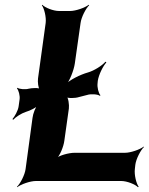

<svg xmlns="http://www.w3.org/2000/svg" viewBox="-20 -757 622 803"><path d="M293 -492 317 -661C320 -685 339 -722 353 -735L351 -737C336 -725 297 -711 273 -711H227C203 -711 168 -725 157 -737L155 -735C165 -722 174 -685 171 -661L139 -429C137 -415 140 -387 147 -381L150 -384C143 -391 113 -389 100 -386C87 -382 60 -384 53 -390L51 -387C58 -380 64 -356 62 -342L58 -313C56 -295 41 -269 32 -259L35 -256C45 -267 69 -283 88 -289C106 -294 133 -308 142 -318L139 -321C129 -310 118 -282 116 -264L87 -50C84 -26 65 11 51 24L52 26C67 14 106 0 130 0H487C511 0 546 14 557 26L560 24C550 11 541 -26 544 -50L546 -68C549 -92 568 -129 582 -142L581 -144C566 -132 527 -118 503 -118H292C268 -118 227 -107 213 -94L215 -92C230 -104 246 -144 249 -168L268 -303C270 -318 266 -348 258 -355L255 -352C263 -345 295 -346 310 -351L345 -360C360 -365 390 -363 398 -356L400 -359C392 -366 386 -393 388 -408L389 -419C393 -445 411 -481 425 -496L421 -499C408 -483 373 -461 348 -454C316 -445 271 -423 253 -403L256 -401C271 -418 289 -463 293 -492Z"/></svg>

Font: Asimov
Style: EdgeIt
Weight: 500
Designer: Google
Version: Version 2.000980: 2014